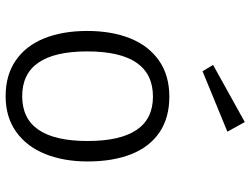

<svg xmlns="http://www.w3.org/2000/svg" viewBox="-120 -726 856 655"><g transform="rotate(90 307.5 -398.0)"><path d="M530.3 -269.2Q530.3 -188.2 504.9 -124.9Q479.5 -61.5 429.2 -25.6Q379 10.3 307.7 10.3Q235.4 10.3 185.4 -24.4Q135.4 -59 110.3 -121.5Q85.1 -184.1 85.1 -268.2Q85.1 -351.8 110.5 -414.9Q135.9 -477.9 186.4 -513.1Q236.9 -548.2 309.2 -548.2Q381.5 -548.2 431.3 -514.4Q481 -480.5 505.6 -417.9Q530.3 -355.4 530.3 -269.2ZM154.9 -268.2Q154.9 -46.2 307.7 -46.2Q460.5 -46.2 460.5 -269.2Q460.5 -492.3 309.2 -492.3Q154.9 -492.3 154.9 -268.2ZM201 -697.4 395.9 -805.6 428.7 -746.2 222.6 -661.5Z"/></g></svg>

Font: Fira Code Fixed Light
Style: Regular
Weight: 300
Monospace: yes
Designer: Carrois Corporate, Edenspiekermann AG, Nikita Prokopov
Foundry: Carrois Corporate, Edenspiekermann AG, Nikita Prokopov
Version: Version 5.002